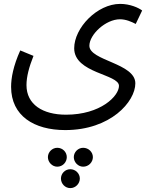

<svg xmlns="http://www.w3.org/2000/svg" viewBox="-20 -437 760 986"><path d="M37 9C37 158 155 231 315 231C548 231 675 85 675 -9C675 -113 439 -125 439 -202C439 -260 523 -338 596 -338C626 -338 654 -326 677 -314L710 -383C692 -397 648 -417 597 -417C479 -417 361 -294 361 -189C361 -60 591 -57 591 4C591 56 497 152 319 152C200 152 116 100 116 0C116 -43 129 -92 152 -150L84 -178C48 -98 37 -36 37 9ZM407 419C435 419 457 396 457 370C457 344 435 322 407 322C381 322 359 344 359 370C359 396 381 419 407 419ZM274 419C302 419 323 396 323 370C323 344 302 322 274 322C248 322 226 344 226 370C226 396 248 419 274 419ZM341 529C368 529 390 506 390 480C390 454 368 432 341 432C314 432 293 454 293 480C293 506 314 529 341 529Z"/></svg>

Font: Noto Sans Arabic SemCond
Style: Regular
Weight: 400
Width: 4
Designer: Monotype Design Team, Nadine Chahine, Nizar Qandah and Khaled Hosny
Foundry: Monotype Imaging Inc.
Version: Version 2.012